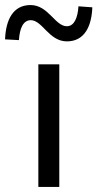

<svg xmlns="http://www.w3.org/2000/svg" viewBox="-70 -741 386 761"><path d="M52 -661C98 -661 124 -577 195 -577C264 -577 293 -635 296 -712L241 -716C238 -670 224 -637 195 -637C148 -637 122 -721 51 -721C-18 -721 -47 -663 -50 -585L5 -582C8 -629 22 -661 52 -661ZM82 -486V0H165V-486Z"/></svg>

Font: Cambridge Sans
Style: Regular
Weight: 400
Version: Version 2.020;PS 002.020;hotconv 1.0.88;makeotf.lib2.5.64775